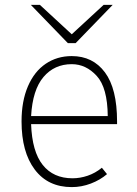

<svg xmlns="http://www.w3.org/2000/svg" viewBox="-20 -752 561 784"><path d="M68 -256Q68 -339 94 -399.5Q120 -460 166.5 -491.5Q213 -523 273 -523Q359 -523 408.5 -456.5Q458 -390 458 -256V-245H107Q111 -133 154.5 -78.5Q198 -24 276 -24Q307 -24 338 -34.5Q369 -45 396 -67L417 -41Q389 -17 351 -2.5Q313 12 273 12Q176 12 122 -59.5Q68 -131 68 -256ZM420 -278Q419 -394 375 -442Q331 -490 273 -490Q202 -490 157.5 -437.5Q113 -385 107 -278ZM257 -576 106 -732H143L273 -612L403 -732H440L289 -576Z"/></svg>

Font: Overpass Thin
Style: Regular
Weight: 100
Designer: Delve Withrington, Thomas Jockin
Foundry: Delve Fonts
Version: Version 3.000;DELV;Overpass